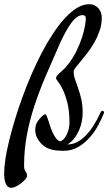

<svg xmlns="http://www.w3.org/2000/svg" viewBox="-94 -706 517 917"><path d="M400.9 -162.1Q391.1 -137.7 374.8 -107.2Q358.4 -76.7 334.7 -49.6Q311 -22.5 280 -4.2Q249 14.2 210 14.2Q189.5 14.2 170.9 12Q152.3 9.8 136 2.9Q119.6 -3.9 106 -17.1Q92.3 -30.3 81.1 -51.8Q78.6 -56.6 76.4 -66.7Q74.2 -76.7 74.2 -84Q74.2 -94.7 76.9 -106.4Q79.6 -118.2 86.9 -127.9Q89.8 -132.3 94.5 -137.7Q99.1 -143.1 104 -148.2Q108.9 -153.3 113.8 -156.7Q118.7 -160.2 122.1 -160.2Q125.5 -160.2 129.2 -151.6Q132.8 -143.1 137 -130.1Q141.1 -117.2 146.2 -101.6Q151.4 -85.9 158.2 -71.5Q165 -57.1 173.3 -45.9Q181.6 -34.7 192.9 -30.8Q203.6 -33.7 212.2 -43.7Q220.7 -53.7 226.3 -66.7Q231.9 -79.6 234.9 -93.3Q237.8 -106.9 237.8 -118.2Q237.8 -176.3 227.8 -215.1Q217.8 -253.9 205.8 -278.3Q193.8 -302.7 183.8 -315.2Q173.8 -327.6 173.8 -333Q173.8 -339.4 178.5 -345Q183.1 -350.6 190.7 -357.4Q198.2 -364.3 208.3 -373.3Q218.3 -382.3 229 -396Q254.4 -427.7 271.2 -462.4Q288.1 -497.1 297.9 -527.8Q307.6 -558.6 311.8 -582.5Q315.9 -606.4 315.9 -617.2Q315.9 -627 311.5 -630.4Q307.1 -633.8 300.8 -633.8Q274.4 -633.8 247.6 -597.9Q220.7 -562 191.9 -498Q155.3 -415.5 124 -342.3Q92.8 -269 69.8 -199Q46.9 -128.9 33.9 -58.8Q21 11.2 21 86.9Q21 98.1 23.2 103.8Q25.4 109.4 28.1 113.3Q30.8 117.2 33 121.3Q35.2 125.5 35.2 132.8Q35.2 140.6 26.6 150.6Q18.1 160.6 6.3 169.7Q-5.4 178.7 -18.1 184.8Q-30.8 190.9 -39.1 190.9Q-49.3 190.9 -55.9 185.5Q-62.5 180.2 -66.7 170.9Q-70.8 161.6 -72.5 148.9Q-74.2 136.2 -74.2 121.1Q-74.2 93.3 -68.1 53.2Q-62 13.2 -50.3 -34.4Q-38.6 -82 -22.5 -135.3Q-6.3 -188.5 13.7 -243.4Q33.7 -298.3 57.1 -352.3Q80.6 -406.2 106.4 -455.6Q132.3 -504.9 160.2 -546.9Q188 -588.9 216.6 -619.9Q245.1 -650.9 274.2 -668.5Q303.2 -686 332 -686Q346.7 -686 357.9 -680.4Q369.1 -674.8 376.7 -665.8Q384.3 -656.7 388.2 -645.3Q392.1 -633.8 392.1 -622.1Q392.1 -589.8 382.1 -560.3Q372.1 -530.8 357.2 -504.4Q342.3 -478 325 -455.3Q307.6 -432.6 292.7 -414.8Q277.8 -397 267.8 -384.3Q257.8 -371.6 257.8 -365.2Q257.8 -346.2 264.4 -327.1Q271 -308.1 279.1 -285.2Q287.1 -262.2 293.9 -233.9Q300.8 -205.6 300.8 -168Q300.8 -149.4 296.9 -127.7Q293 -106 284.2 -85.2Q275.4 -64.5 261.5 -46.1Q247.6 -27.8 228 -16.1Q253.4 -16.1 275.9 -28.3Q298.3 -40.5 318.1 -61.3Q337.9 -82 355 -109.9Q372.1 -137.7 386.2 -168.9Q390.1 -176.8 395 -176.8Q397.9 -176.8 400.4 -174.8Q402.8 -172.9 402.8 -168.9Q402.8 -166 400.9 -162.1Z"/></svg>

Font: Mervale Script
Style: Regular
Weight: 400
Designer: Astigmatic (AOETI)
Foundry: Astigmatic (AOETI)
Version: Version 1.000